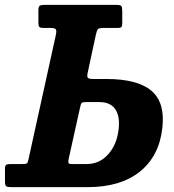

<svg xmlns="http://www.w3.org/2000/svg" viewBox="-58 -770 715 790"><path d="M35 -95Q48.5 -95 52.5 -97.8Q56.5 -100.5 59 -113.5L172 -627Q175.5 -644 171.5 -649.5Q167.5 -655 149.5 -655H119Q108 -655 104 -659Q100 -663 100 -675.5V-728Q100 -743.5 106 -746.8Q112 -750 127 -750H421Q437.5 -750 441.2 -745Q445 -740 445 -724V-677.5Q445 -664 442 -659.5Q439 -655 425.5 -655H368Q349.5 -655 345 -650.2Q340.5 -645.5 336.5 -627.5L303 -472Q299 -454 303.8 -449.5Q308.5 -445 326.5 -445H379.5Q508 -445 565 -396.5Q622 -348 610 -244Q597.5 -128.5 518 -64.2Q438.5 0 301.5 0H-13Q-27 0 -32.2 -3.5Q-37.5 -7 -37.5 -22V-75Q-37.5 -88 -33 -91.5Q-28.5 -95 -15.5 -95ZM295.5 -350Q280.5 -350 277.5 -346.2Q274.5 -342.5 271.5 -328L224.5 -116Q222 -104.5 223.8 -99.8Q225.5 -95 237 -95H298.5Q351.5 -95 387.2 -135.2Q423 -175.5 430 -237.5Q436.5 -290 416.8 -320Q397 -350 350.5 -350Z"/></svg>

Font: Besley* Narrow
Style: Bold Italic
Weight: 700
Width: 4
Italic angle: -13°
Designer: Owen Earl
Foundry: indestructible type*
Version: Version 3.000; ttfautohint (v1.8.3)